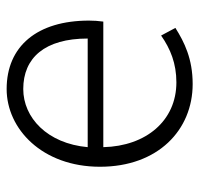

<svg xmlns="http://www.w3.org/2000/svg" viewBox="-31 -556 600 578"><g transform="rotate(-90 269.0 -267.0)"><path d="M305 13C381 13 431 -12 474 -39L451 -82C411 -54 367 -36 310 -36C195 -36 118 -127 115 -256H493C495 -270 496 -285 496 -299C496 -455 419 -547 290 -547C170 -547 56 -440 56 -266C56 -91 167 13 305 13ZM115 -303C126 -425 204 -497 290 -497C384 -497 442 -432 442 -303Z"/></g></svg>

Font: GenYoGothic2 TW L
Style: Regular
Weight: 300
Version: Version 2.100;PS 2.1;hotconv 16.6.51;makeotf.lib2.5.65220 DE